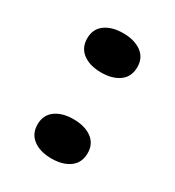

<svg xmlns="http://www.w3.org/2000/svg" viewBox="-118 -502 533 586"><g transform="rotate(30 149.0 -209.5)"><path d="M149.2 11.3Q108.9 11.3 84.7 -6.9Q60.5 -25 60.5 -58.1Q60.5 -91.1 84.7 -108.9Q108.9 -126.6 148.4 -126.6Q187.9 -126.6 212.5 -108.9Q237.1 -91.1 237.1 -58.1Q237.1 -24.2 212.9 -6.5Q188.7 11.3 149.2 11.3ZM149.2 -291.9Q108.9 -291.9 84.7 -310.1Q60.5 -328.2 60.5 -361.3Q60.5 -394.4 84.7 -412.1Q108.9 -429.8 148.4 -429.8Q187.9 -429.8 212.5 -412.1Q237.1 -394.4 237.1 -361.3Q237.1 -327.4 212.9 -309.7Q188.7 -291.9 149.2 -291.9Z"/></g></svg>

Font: Playfair 144pt SemiExpanded Black
Style: Regular
Weight: 900
Width: 6
Designer: Claus Eggers Sørensen
Foundry: Claus Eggers Sørensen
Version: Version 2.203